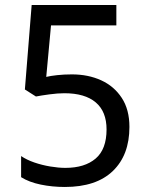

<svg xmlns="http://www.w3.org/2000/svg" viewBox="-20 -734 591 764"><path d="M238 10Q188 10 142 0.5Q96 -9 64 -29V-113Q86 -98 116.5 -87.5Q147 -77 180 -71.5Q213 -66 240 -66Q317 -66 360.5 -103Q404 -140 404 -219Q404 -290 361 -326.5Q318 -363 236 -363Q210 -363 176.5 -358.5Q143 -354 123 -350L79 -378L106 -714H443V-633H183L164 -428Q180 -432 207.5 -435Q235 -438 266 -438Q331 -438 382.5 -414.5Q434 -391 464.5 -344.5Q495 -298 495 -229Q495 -117 429 -53.5Q363 10 238 10Z"/></svg>

Font: ltamil85
Style: Book
Weight: 400
Designer: Jelle Bosma - Monotype Design Team
Foundry: Monotype Imaging Inc.
Version: Version 2.003